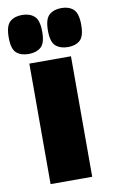

<svg xmlns="http://www.w3.org/2000/svg" viewBox="-136 -817 506 863"><g transform="rotate(-10 117.5 -385.5)"><path d="M23 0V-550H213V0ZM208 -593Q173 -593 152 -611Q131 -629 131 -681Q131 -734 152 -752.5Q173 -771 208 -771Q242 -771 262.5 -752.5Q283 -734 283 -681Q283 -629 262.5 -611Q242 -593 208 -593ZM28 -593Q-7 -593 -27.5 -611Q-48 -629 -48 -681Q-48 -734 -27.5 -752.5Q-7 -771 28 -771Q63 -771 84 -752.5Q105 -734 105 -681Q105 -629 84 -611Q63 -593 28 -593Z"/></g></svg>

Font: Georama Condensed Black
Style: Regular
Weight: 900
Width: 3
Designer: Jean-Baptiste Levee
Foundry: Production Type
Version: Version 1.000